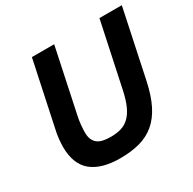

<svg xmlns="http://www.w3.org/2000/svg" viewBox="-153 -833 1011 1006"><g transform="rotate(-30 352.5 -330.5)"><path d="M619.1 -269Q602.1 -188 574.7 -133.5Q547.4 -79.1 508.1 -46.1Q468.8 -13.2 416.7 1Q364.7 15.1 298.8 15.1Q185.1 15.1 126 -33.7Q66.9 -82.5 66.9 -187Q66.9 -205.1 69.6 -232.7Q72.3 -260.3 80.1 -293.9L161.1 -675.8H295.9L214.8 -292Q209 -265.6 206.5 -239.7Q204.1 -213.9 204.1 -194.8Q204.1 -169.9 211.2 -153.1Q218.3 -136.2 231.7 -126Q245.1 -115.7 265.1 -111.3Q285.2 -106.9 311 -106.9Q345.2 -106.9 372.8 -114.7Q400.4 -122.6 422.1 -143.1Q443.8 -163.6 460 -199Q476.1 -234.4 487.8 -290L569.8 -675.8H705.1Z"/></g></svg>

Font: Lorenzo Sans
Style: Bold Italic
Weight: 700
Italic angle: -12°
Foundry: Intel Corporation
Version: Version 1.00; ttfautohint (v1.5)